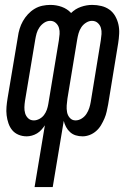

<svg xmlns="http://www.w3.org/2000/svg" viewBox="-20 -548 540 783"><path d="M121 215 163 -37Q157 -28 149 -19Q141 -10 131 -4Q121 2 110 5Q99 8 89 8Q71 8 55.5 1.5Q40 -5 30 -17Q20 -29 14.5 -45Q9 -61 7 -78Q5 -95 6.5 -112.5Q8 -130 11 -148L53 -398Q55 -414 60 -430.5Q65 -447 73.5 -462Q82 -477 94 -490Q106 -503 121 -512Q136 -521 152.5 -524.5Q169 -528 185 -528Q210 -528 232 -520Q254 -512 270 -495Q287 -512 310 -520Q333 -528 356 -528Q375 -528 393.5 -523.5Q412 -519 426.5 -508.5Q441 -498 450 -482Q459 -466 463 -448Q467 -430 466 -410.5Q465 -391 462 -372L421 -122Q418 -107 415 -93Q412 -79 406 -65Q400 -51 392 -37.5Q384 -24 372 -13.5Q360 -3 345.5 2.5Q331 8 317 8Q302 8 289 4Q276 0 266 -9Q256 -18 249.5 -30Q243 -42 240 -55L195 215ZM118 -57Q129 -57 140.5 -63Q152 -69 159.5 -79Q167 -89 171 -100.5Q175 -112 177 -124L220 -383Q222 -396 223 -409Q224 -422 220.5 -434Q217 -446 207.5 -454.5Q198 -463 185 -463Q172 -463 160.5 -455.5Q149 -448 141 -436.5Q133 -425 129.5 -412.5Q126 -400 124 -388L82 -137Q80 -124 79.5 -111Q79 -98 82.5 -86Q86 -74 95 -65.5Q104 -57 118 -57ZM288 -57Q301 -57 313 -64.5Q325 -72 332.5 -83.5Q340 -95 344 -107.5Q348 -120 350 -132L391 -383Q393 -396 394 -409Q395 -422 391.5 -434Q388 -446 378.5 -454.5Q369 -463 355 -463Q343 -463 331 -455.5Q319 -448 311.5 -436.5Q304 -425 300.5 -412.5Q297 -400 295 -388L255 -146Q253 -132 252 -118Q251 -104 253.5 -90.5Q256 -77 265 -67Q274 -57 288 -57Z"/></svg>

Font: Iosevka Oblique
Style: Regular
Weight: 400
Italic angle: -9°
Monospace: yes
Designer: Belleve Invis
Foundry: Belleve Invis
Version: Version 32.5.0; ttfautohint (v1.8.4)